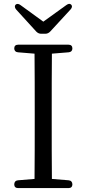

<svg xmlns="http://www.w3.org/2000/svg" viewBox="-20 -960 444 984"><path d="M53 -15C53 -3 60 4 73 4H331C344 4 351 -3 351 -15C351 -27 344 -35 332 -36L246 -43C245 -140 245 -237 245 -336V-391C245 -490 245 -588 246 -685L332 -692C344 -693 351 -700 351 -712C351 -724 344 -731 331 -731H73C60 -731 53 -724 53 -712C53 -700 60 -693 72 -692L157 -685C158 -587 158 -490 158 -391V-336C158 -237 158 -140 157 -43L72 -36C60 -35 53 -27 53 -15ZM63 -911 166 -798C173 -791 181 -787 191 -787H212C222 -787 230 -791 237 -798L342 -912C350 -921 351 -930 345 -936C338 -943 330 -941 320 -934L202 -849L85 -934C76 -941 66 -942 60 -936C54 -930 55 -920 63 -911Z"/></svg>

Font: 寒蝉锦书宋
Style: Regular
Weight: 400
Designer: 寒蝉锦书宋{Warren} 思源宋体{Ryoko NISHIZUKA 西塚涼子 (kana & ideographs); Frank Grießhammer (Latin, Greek & Cyrillic); Wenlong ZHANG 
Foundry: Adobe & ChillType
Version: Version 2.000;Glyphs 3.1.1 (3135)